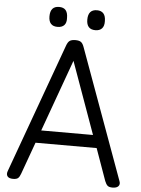

<svg xmlns="http://www.w3.org/2000/svg" viewBox="-68 -1141 889 1208"><g transform="rotate(5 376.0 -537.5)"><path d="M61 14Q35 14 25.5 1.5Q16 -11 23 -31L320 -850Q328 -873 340 -881.5Q352 -890 376 -890Q400 -890 411.5 -881.5Q423 -873 431 -850L729 -31Q737 -11 726 1.5Q715 14 689 14Q667 14 657.5 5.5Q648 -3 640 -23L568 -225H182L109 -23Q102 -3 92.5 5.5Q83 14 61 14ZM211 -305H538L375 -759ZM256 -963Q228 -963 214 -978.5Q200 -994 200 -1025Q200 -1057 214 -1073Q228 -1089 256 -1089Q284 -1089 297.5 -1073Q311 -1057 311 -1025Q313 -994 298.5 -978.5Q284 -963 256 -963ZM495 -963Q467 -963 453 -978.5Q439 -994 439 -1025Q439 -1057 453 -1073Q467 -1089 495 -1089Q522 -1089 536 -1073Q550 -1057 550 -1025Q551 -994 536.5 -978.5Q522 -963 495 -963Z"/></g></svg>

Font: Playwrite AT
Style: Regular
Weight: 400
Designer: Veronika Burian, José Scaglione
Foundry: TypeTogether
Version: Version 1.002